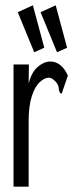

<svg xmlns="http://www.w3.org/2000/svg" viewBox="-20 -703 290 724"><path d="M31 -460H89L88 -388Q99 -431 122.5 -451Q146 -471 169 -471Q212 -471 236 -418L216 -360L213 -350L207 -352Q202 -360 201.5 -371Q201 -382 190 -395Q176 -410 164 -410Q148 -410 130 -393.5Q112 -377 100 -340.5Q88 -304 88 -244V1H31ZM109 -506 47 -657 104 -683 147 -523ZM195 -506 133 -657 190 -683 233 -523Z"/></svg>

Font: Inconsolata UltraCondensed Medium
Style: Regular
Weight: 500
Width: 1
Monospace: yes
Designer: Raph Levien, Cyreal, Brenton Simpson
Foundry: Raph Levien, Cyreal, Google
Version: Version 3.001; ttfautohint (v1.8.2.53-6de2)